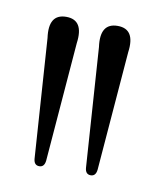

<svg xmlns="http://www.w3.org/2000/svg" viewBox="-47 -816 308 375"><g transform="rotate(10 107.0 -628.0)"><path d="M156.5 -480Q146 -480 145 -493L129 -729.5Q122.5 -776.5 158 -776.5Q193.5 -776.5 187 -729.5L168 -493Q166.5 -480 156.5 -480ZM54.5 -480Q44 -480 43 -493L27 -729.5Q20.5 -776.5 56 -776.5Q91.5 -776.5 85 -729.5L66 -493Q64.5 -480 54.5 -480Z"/></g></svg>

Font: Fraunces 144pt Soft Light
Style: Regular
Weight: 300
Version: Version 1.000;[0bf87f6ff]